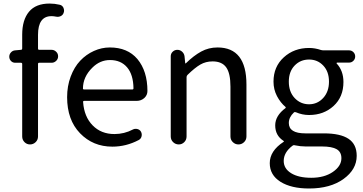

<svg xmlns="http://www.w3.org/2000/svg" viewBox="-20 -829 2081 1102"><path d="M322.3 -801.8Q336.9 -798.8 343.8 -785.2Q347.7 -776.4 347.7 -767.6Q347.7 -762.7 345.7 -756.8Q341.8 -743.2 329.1 -736.8Q316.4 -730.5 301.8 -733.4Q288.1 -736.3 275.4 -736.3Q198.2 -736.3 198.2 -628.9V-550.8Q198.2 -543 205.1 -543H276.4Q291 -543 302.2 -532.2Q313.5 -521.5 313.5 -505.9Q313.5 -490.2 302.2 -479.5Q291 -468.8 276.4 -468.8H205.1Q198.2 -468.8 198.2 -461.9V-45.9Q198.2 -26.4 184.6 -13.2Q170.9 0 152.3 0Q133.8 0 120.6 -13.2Q107.4 -26.4 107.4 -45.9V-461.9Q107.4 -468.8 99.6 -468.8H67.4Q52.7 -468.8 43 -479Q33.2 -489.3 33.2 -503.9Q33.2 -517.6 43 -528.3Q52.7 -539.1 67.4 -540L99.6 -543Q107.4 -543 107.4 -550.8V-629.9Q107.4 -714.8 146.5 -761.7Q185.5 -808.6 264.6 -808.6Q293.9 -808.6 322.3 -801.8Z M625 12.7Q513.7 12.7 439.5 -64Q365.2 -140.6 365.2 -271.5Q365.2 -335 385.7 -389.6Q406.2 -444.3 440.4 -480.5Q474.6 -516.6 519 -536.6Q563.5 -556.6 610.4 -556.6Q711.9 -556.6 768.6 -490.2Q826.2 -420.9 826.2 -306.6Q826.2 -283.2 808.6 -266.6Q790 -250 764.6 -250H463.9Q456.1 -250 457 -243.2Q462.9 -159.2 511.7 -109.4Q560.5 -59.6 636.7 -59.6Q693.4 -59.6 743.2 -85.9Q754.9 -91.8 768.6 -88.4Q782.2 -85 789.1 -73.2Q795.9 -60.5 792.5 -46.4Q789.1 -32.2 776.4 -25.4Q704.1 12.7 625 12.7ZM456.1 -320.3Q456.1 -315.4 462.9 -315.4H739.3Q746.1 -315.4 746.1 -322.3Q746.1 -322.3 746.1 -322.3Q745.1 -400.4 709.5 -442.4Q673.8 -484.4 611.3 -484.4Q553.7 -484.4 509.8 -440.4Q456.1 -387.7 456.1 -320.3Z M960 -45.9V-505.9Q960 -521.5 971.2 -532.2Q982.4 -543 998 -543Q1013.7 -543 1025.4 -532.2Q1037.1 -521.5 1039.1 -505.9L1043 -466.8Q1043 -464.8 1044.4 -464.8Q1045.9 -464.8 1046.9 -465.8Q1091.8 -509.8 1134.8 -533.2Q1177.7 -556.6 1228.5 -556.6Q1394.5 -556.6 1394.5 -343.8V-45.9Q1394.5 -26.4 1380.9 -13.2Q1367.2 0 1348.6 0Q1330.1 0 1316.4 -13.2Q1302.7 -26.4 1302.7 -45.9V-332Q1302.7 -408.2 1278.3 -442.4Q1253.9 -476.6 1200.2 -476.6Q1161.1 -476.6 1129.9 -458.5Q1098.6 -440.4 1056.6 -399.4Q1050.8 -393.6 1050.8 -386.7V-45.9Q1050.8 -26.4 1037.6 -13.2Q1024.4 0 1005.9 0Q987.3 0 973.6 -13.2Q960 -26.4 960 -45.9Z M1753.9 252.9Q1651.4 252.9 1589.8 214.4Q1528.3 175.8 1528.3 107.4Q1528.3 37.1 1607.4 -14.6Q1609.4 -15.6 1609.4 -17.6Q1609.4 -19.5 1607.4 -20.5Q1559.6 -50.8 1559.6 -109.4Q1559.6 -165 1619.1 -209Q1620.1 -210 1620.1 -211.9Q1620.1 -213.9 1619.1 -214.8Q1589.8 -239.3 1569.8 -277.3Q1549.8 -315.4 1549.8 -360.4Q1549.8 -446.3 1608.9 -500Q1668 -553.7 1753.9 -553.7Q1788.1 -553.7 1822.3 -542Q1830.1 -540 1836.9 -540H1983.4Q1998 -540 2008.3 -529.8Q2018.6 -519.5 2018.6 -504.9Q2018.6 -490.2 2008.3 -480Q1998 -469.7 1983.4 -469.7H1915Q1913.1 -469.7 1912.1 -467.8Q1911.1 -465.8 1912.1 -464.8Q1951.2 -422.9 1951.2 -358.4Q1951.2 -272.5 1894.5 -220.7Q1837.9 -168.9 1753.9 -168.9Q1714.8 -168.9 1678.7 -184.6Q1671.9 -187.5 1667 -183.6Q1637.7 -156.2 1637.7 -123Q1637.7 -63.5 1732.4 -63.5H1838.9Q1933.6 -63.5 1980.5 -32.2Q2027.3 -1 2027.3 65.4Q2027.3 143.6 1951.7 198.2Q1876 252.9 1753.9 252.9ZM1753.9 -230.5Q1801.8 -230.5 1835 -266.6Q1868.2 -302.7 1868.2 -360.4Q1868.2 -418 1835.4 -452.6Q1802.7 -487.3 1753.9 -487.3Q1704.1 -487.3 1670.9 -452.6Q1637.7 -418 1637.7 -360.4Q1637.7 -301.8 1671.4 -266.1Q1705.1 -230.5 1753.9 -230.5ZM1766.6 191.4Q1841.8 191.4 1890.6 157.7Q1939.5 124 1939.5 79.1Q1939.5 43 1912.1 27.3Q1884.8 11.7 1828.1 11.7H1734.4Q1704.1 11.7 1671.9 4.9Q1669.9 3.9 1668 3.9Q1663.1 3.9 1658.2 7.8Q1608.4 45.9 1608.4 94.7Q1608.4 138.7 1650.9 165Q1693.4 191.4 1766.6 191.4Z"/></svg>

Font: Gen Jyuu Gothic P Regular
Style: Regular
Weight: 400
Designer: [Source Han Sans]
Ryoko NISHIZUKA  (kana & ideographs); Paul D. Hunt (Latin, Greek & Cyrillic); Wenlong ZHANG  (bopomofo
Version: Version 1.002.20150607